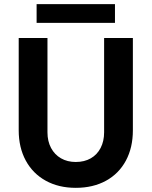

<svg xmlns="http://www.w3.org/2000/svg" viewBox="-20 -904 736 932"><path d="M70.8 -271.5V-719.7H210.4V-261.7Q210.4 -218.3 227.8 -185.8Q245.1 -153.3 276.1 -135.5Q307.1 -117.7 347.7 -117.7Q389.6 -117.7 420.7 -135.5Q451.7 -153.3 468.5 -186Q485.4 -218.8 485.4 -261.7V-719.7H625V-271.5Q625 -187.5 591.1 -124.3Q557.1 -61 494.4 -26.6Q431.6 7.8 347.7 7.8Q264.6 7.8 201.9 -26.9Q139.2 -61.5 105 -124.8Q70.8 -188 70.8 -271.5ZM157.7 -883.8H538.1V-793H157.7Z"/></svg>

Font: Reddit Sans
Style: Bold
Weight: 700
Designer: Stephen Hutchings
Foundry: Reddit
Version: Version 1.013